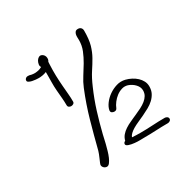

<svg xmlns="http://www.w3.org/2000/svg" viewBox="-169 -907 1105 1108"><g transform="rotate(-30 383.5 -353.5)"><path d="M687 -27Q687 -19 680 -14Q673 -9 665 -9Q624 -9 584.5 -7Q545 -5 504 -5Q497 -5 479 -4.5Q461 -4 442 -6Q421 -8 405 -13.5Q389 -19 389 -28Q389 -39 401 -44Q406 -64 418.5 -78.5Q431 -93 448 -104Q466 -116 487 -125Q497 -130 507.5 -134.5Q518 -139 529 -144Q550 -153 569.5 -163Q589 -173 604 -185Q619 -197 627.5 -211.5Q636 -226 636 -245Q636 -267 618.5 -286Q601 -305 575 -314Q555 -320 535.5 -314Q516 -308 499.5 -295.5Q483 -283 470 -266Q457 -249 451 -233Q446 -221 432 -221Q425 -221 417.5 -225Q410 -229 410 -238V-242Q414 -263 430 -284.5Q446 -306 469.5 -322.5Q493 -339 521 -347.5Q549 -356 578 -349Q598 -344 616 -334.5Q634 -325 648 -312Q662 -299 670.5 -282.5Q679 -266 679 -247Q679 -221 669 -202Q659 -183 643 -168Q627 -153 606 -141.5Q585 -130 564 -120Q543 -110 522.5 -101Q502 -92 485 -82Q470 -73 459.5 -63Q449 -53 445 -42Q459 -41 473 -40.5Q487 -40 501 -40Q543 -40 583 -42.5Q623 -45 665 -45Q673 -45 680 -40Q687 -35 687 -27ZM514 -713Q514 -655 503.5 -618.5Q493 -582 476 -552Q459 -522 437.5 -489.5Q416 -457 395 -408Q366 -342 345.5 -276Q325 -210 308 -141Q306 -134 303 -119Q300 -104 295 -84.5Q290 -65 284 -44Q278 -23 270.5 -6Q263 11 254.5 22Q246 33 236 33Q225 33 216.5 25Q208 17 208 6Q208 3 212 -7Q216 -17 221.5 -29Q227 -41 231.5 -53Q236 -65 238 -72Q261 -163 286 -251.5Q311 -340 347 -428Q360 -460 379.5 -490Q399 -520 417 -550.5Q435 -581 448 -613Q461 -645 461 -681Q461 -688 460.5 -698.5Q460 -709 462 -718Q464 -727 469.5 -733.5Q475 -740 487 -740Q500 -740 507 -732.5Q514 -725 514 -713ZM254 -391Q254 -382 247 -377.5Q240 -373 232 -373Q224 -373 217.5 -377.5Q211 -382 211 -391Q211 -417 208.5 -443Q206 -469 204 -496Q202 -522 202.5 -547Q203 -572 203 -597V-617Q180 -607 149 -607Q143 -607 131 -608Q119 -609 108 -611.5Q97 -614 88.5 -618.5Q80 -623 80 -630Q80 -638 86 -643.5Q92 -649 101 -649Q107 -649 112.5 -648Q118 -647 124 -645Q129 -644 135 -643.5Q141 -643 147 -643Q161 -644 171.5 -646.5Q182 -649 194 -656Q188 -663 189.5 -674.5Q191 -686 196.5 -696Q202 -706 211 -711.5Q220 -717 229 -714Q245 -708 250 -691Q254 -673 245 -661L244 -645Q242 -602 243 -568.5Q244 -535 247 -498Q249 -471 251.5 -444.5Q254 -418 254 -391Z"/></g></svg>

Font: Wynona
Style: Regular
Weight: 400
Italic angle: -12°
Designer: Kanati
Foundry: Kanati and Michael Everson
Version: Version 2.000